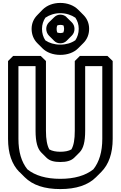

<svg xmlns="http://www.w3.org/2000/svg" viewBox="-20 -1242 825 1312"><path d="M679 -790V-293C679 -205 658 -135 618 -85C564 -42 488 -20 392 -20C296 -20 220 -42 167 -85C126 -136 106 -205 106 -293V-790H223V-348C223 -273 236 -226 262 -200L297 -165C319 -143 350 -135 392 -135C434 -135 466 -143 488 -165L523 -200L524 -201C550 -228 562 -273 562 -348V-790ZM750 -825 714 -860H526L491 -825V-348C491 -289 484 -249 468 -221C449 -210 423 -205 392 -205C362 -205 337 -210 317 -221C302 -248 294 -289 294 -348V-825L258 -860H70L35 -825V-293C35 -194 61 -119 112 -67H113L149 -31C203 23 284 50 392 50C500 50 582 23 636 -31L672 -67C723 -118 750 -194 750 -293ZM296 -1045C296 -1027 303 -1010 315 -998L350 -963C361 -952 375 -946 392 -946C409 -946 424 -952 435 -963L470 -998L471 -999C483 -1011 489 -1027 489 -1045C489 -1062 482 -1078 471 -1089L435 -1124V-1125C424 -1136 408 -1142 392 -1142C376 -1142 361 -1135 350 -1124L314 -1089C303 -1078 296 -1062 296 -1045ZM367 -1045C367 -1053 368 -1060 371 -1068C376 -1070 385 -1072 392 -1072C400 -1072 406 -1071 414 -1068C416 -1062 418 -1053 418 -1045C418 -1036 416 -1028 413 -1020C408 -1018 399 -1016 392 -1016C384 -1016 377 -1018 371 -1020C368 -1028 367 -1036 367 -1045ZM267 -1045C267 -1074 276 -1100 290 -1121C318 -1140 353 -1152 392 -1152C432 -1152 469 -1139 495 -1121C510 -1099 518 -1074 518 -1045C518 -1015 509 -988 495 -967C468 -948 432 -937 392 -937C351 -937 317 -948 290 -966C275 -988 267 -1015 267 -1045ZM196 -1045C196 -1006 210 -972 235 -947L270 -912C298 -884 341 -867 392 -867C442 -867 485 -883 514 -912L550 -948C575 -973 589 -1006 589 -1045C589 -1083 575 -1115 550 -1140L549 -1141L514 -1176C485 -1205 441 -1222 392 -1222C343 -1222 300 -1205 271 -1176L236 -1140C211 -1115 196 -1083 196 -1045Z"/></svg>

Font: Hussar Press
Style: Bold
Weight: 700
Foundry: Cannot Into Space Fonts
Version: Version 1.43